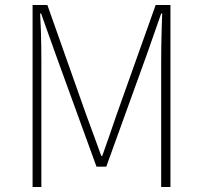

<svg xmlns="http://www.w3.org/2000/svg" viewBox="-20 -746 810 766"><path d="M110 0V-726H169L324 -288Q339 -248 354 -206.5Q369 -165 384 -124H388Q403 -165 417 -206.5Q431 -248 445 -288L601 -726H660V0H623V-502Q623 -531 623.5 -563.5Q624 -596 625 -629.5Q626 -663 627 -692H623L567 -532L404 -81H365L201 -532L144 -692H140Q142 -663 143 -629.5Q144 -596 144.5 -563.5Q145 -531 145 -502V0Z"/></svg>

Font: Noto Sans TC Thin Thin
Style: Regular
Weight: 250
Version: Version 2.004-H2;hotconv 1.0.118;makeotfexe 2.5.65603